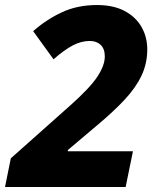

<svg xmlns="http://www.w3.org/2000/svg" viewBox="-46 -744 630 764"><path d="M-26 0 -3 -114 232 -323Q312 -394 341.5 -439Q371 -484 371 -519Q371 -550 354.5 -565.5Q338 -581 311 -581Q277 -581 243 -563Q209 -545 167 -508L86 -620Q138 -666 200 -695Q262 -724 340 -724Q405 -724 449.5 -700.5Q494 -677 517 -637Q540 -597 540 -547Q540 -492 517.5 -444Q495 -396 451 -348.5Q407 -301 340 -245L224 -147V-142H483L454 0Z"/></svg>

Font: Noto Sans ExtraBold
Style: Italic
Weight: 800
Italic angle: -12°
Designer: Monotype Design Team
Foundry: Monotype Imaging Inc.
Version: Version 2.013; ttfautohint (v1.8.4.7-5d5b)